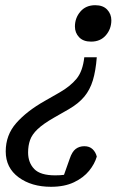

<svg xmlns="http://www.w3.org/2000/svg" viewBox="-20 -540 514 738"><path d="M352 -320Q348 -268 337 -231.5Q326 -195 304 -168.5Q282 -142 244 -120Q230 -112 216 -104Q202 -96 188 -88Q146 -64 124.5 -43.5Q103 -23 95.5 -1.5Q88 20 88 46Q88 85 111.5 109.5Q135 134 192 134Q202 134 210.5 133.5Q219 133 226 132L248 70Q257 43 271 32.5Q285 22 304 22Q324 22 336 33.5Q348 45 352 62Q344 90 322.5 116.5Q301 143 264.5 160.5Q228 178 176 178Q101 178 51.5 141.5Q2 105 2 42Q2 -21 42.5 -67Q83 -113 152 -152Q166 -160 180 -168Q194 -176 208 -184Q250 -208 274 -237Q298 -266 304 -320ZM408 -462Q408 -429 387 -404.5Q366 -380 330 -380Q300 -380 284 -397Q268 -414 268 -438Q268 -471 289 -495.5Q310 -520 346 -520Q376 -520 392 -503Q408 -486 408 -462Z"/></svg>

Font: Source Serif 4 Caption
Style: Italic
Weight: 400
Italic angle: -12°
Designer: Frank Grießhammer
Foundry: Adobe Systems Incorporated
Version: Version 4.004;hotconv 1.0.117;makeotfexe 2.5.65602